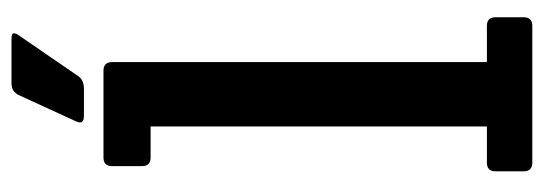

<svg xmlns="http://www.w3.org/2000/svg" viewBox="-326 -620 946 334"><g transform="rotate(-90 147.0 -453.0)"><path d="M206 -731V-79H269Q284 -79 284 -64V-15Q284 0 269 0H31Q16 0 16 -15V-64Q16 -79 31 -79H94V-664H40Q25 -664 25 -679V-731Q25 -746 40 -746H191Q206 -746 206 -731ZM103 -794 148 -892Q154 -906 169 -906H247Q256 -906 256 -902Q256 -898 253 -894L183 -792Q176 -780 160 -780H112Q101 -780 101 -787Q101 -790 103 -794Z"/></g></svg>

Font: Crete Round
Style: Regular
Weight: 400
Designer: Veronika Burian
Foundry: TypeTogether
Version: Version 1.001